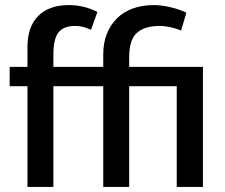

<svg xmlns="http://www.w3.org/2000/svg" viewBox="-20 -735 885 755"><path d="M251 -715Q281 -715 309.5 -708Q338 -701 363 -688L338 -618Q319 -626 305.5 -629.5Q292 -633 275 -633Q230 -633 210 -607.5Q190 -582 190 -521V-472H386V-522Q386 -566 400 -601.5Q414 -637 439.5 -662.5Q465 -688 502 -701.5Q539 -715 584 -715Q615 -715 651 -706.5Q687 -698 713 -685L692 -615Q673 -623 650.5 -628Q628 -633 608 -633Q549 -633 518.5 -606Q488 -579 488 -511V-472H778V0H675V-396H488V0H386V-396H190V0H88V-396H18V-472H88V-550Q88 -630 130.5 -672.5Q173 -715 251 -715Z"/></svg>

Font: Mukta Vaani Medium
Style: Regular
Weight: 500
Designer: Noopur Datye, Girish Dalvi, Yashodeep Gholap, Pallavi Karambelkar
Foundry: Ek Type
Version: Version 2.538;PS 1.000;hotconv 16.6.51;makeotf.lib2.5.65220;